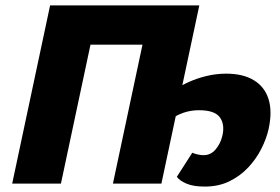

<svg xmlns="http://www.w3.org/2000/svg" viewBox="-20 -678 1035 709"><path d="M25 0 165 -658H345L205 0ZM194 -513 224 -658H656L625 -513ZM397 0 537 -658H716L576 0ZM736 11Q694 11 668.5 0Q643 -11 633 -25L690 -114Q699 -110 710.5 -107.5Q722 -105 732 -105Q758 -105 776 -126Q794 -147 801 -176Q811 -218 792 -244.5Q773 -271 715 -271Q683 -271 655.5 -261Q628 -251 610 -236L623 -344Q644 -360 674.5 -374Q705 -388 741 -397Q777 -406 815 -406Q877 -406 917 -382Q957 -358 971.5 -312.5Q986 -267 972 -202Q964 -166 945 -128.5Q926 -91 896.5 -59.5Q867 -28 827 -8.5Q787 11 736 11Z"/></svg>

Font: Ysabeau Office Black
Style: Italic
Weight: 900
Italic angle: -12°
Designer: Christian Thalmann (Catharsis Fonts)
Version: Version 2.001;gftools[0.9.30]; featfreeze: tnum,lnum,ss02